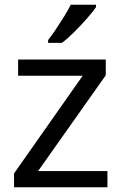

<svg xmlns="http://www.w3.org/2000/svg" viewBox="-20 -786 510 806"><path d="M431 0H39V-58L327 -468H56V-536H424V-470L140 -68H431ZM383 -756Q371 -738 346 -709.5Q321 -681 292.5 -652.5Q264 -624 240 -606H182V-618Q197 -637 214.5 -663Q232 -689 249 -716.5Q266 -744 277 -766H383Z"/></svg>

Font: Noto Sans Masaram Gondi
Style: Regular
Weight: 400
Designer: Ek Type & Mukund Gokhale
Foundry: Ek Type
Version: Version 1.004; ttfautohint (v1.8.4.7-5d5b)